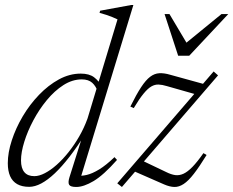

<svg xmlns="http://www.w3.org/2000/svg" viewBox="-20 -733 927 763"><path d="M369 -367Q361.5 -390.5 346.5 -404Q331.5 -417.5 305 -417.5Q267.5 -417.5 232 -394.8Q196.5 -372 166 -335Q135.5 -298 112.5 -254.8Q89.5 -211.5 76.5 -169.5Q63.5 -127.5 63.5 -95.5Q63.5 -64.5 76.8 -48.8Q90 -33 116.5 -33Q135.5 -33 158.2 -44.8Q181 -56.5 205 -77.8Q229 -99 252 -127.8Q275 -156.5 294.8 -190.8Q314.5 -225 328 -262.5L447 -656Q438 -660.5 426.8 -665Q415.5 -669.5 402.8 -673.8Q390 -678 375.5 -682L378 -690.5L501 -713H510L298.5 -20L288 -35Q304 -33 325.2 -38Q346.5 -43 373.8 -59.5Q401 -76 435 -108.5L445 -97.5Q391.5 -37 352 -13.5Q312.5 10 283 10Q260 10 254.8 1.2Q249.5 -7.5 256 -28.5L310 -199.5H318Q286.5 -149 256.2 -110Q226 -71 197.8 -44.2Q169.5 -17.5 144 -4Q118.5 9.5 96 9.5Q67.5 9.5 48.5 -1.2Q29.5 -12 20.2 -33Q11 -54 11 -84.5Q11 -126.5 26.8 -175Q42.5 -223.5 70.2 -270.5Q98 -317.5 135 -356Q172 -394.5 214.2 -417.5Q256.5 -440.5 301 -440.5Q334.5 -440.5 353.8 -426Q373 -411.5 387 -386ZM446 -4.5 829 -449 846.5 -433.5 464.5 10ZM511.5 -303.5 498 -309.5Q522 -358 540.8 -386.5Q559.5 -415 576.8 -428Q594 -441 613.2 -442Q632.5 -443 656 -436L803 -395.5L765.5 -356L642.5 -391Q624.5 -396.5 610 -397Q595.5 -397.5 581.5 -389.5Q567.5 -381.5 550.8 -361.2Q534 -341 511.5 -303.5ZM632.5 0 503.5 -56.5 541.5 -96.5 641 -49Q660 -39.5 676.2 -37.2Q692.5 -35 709 -42.5Q725.5 -50 744.8 -69.8Q764 -89.5 788.5 -124.5L801 -117Q772 -70 750.2 -42Q728.5 -14 709.8 -1.8Q691 10.5 672.8 10Q654.5 9.5 632.5 0ZM887 -677 732 -511.5H688L634 -677H653.5L727.5 -552.5H707.5L860 -677Z"/></svg>

Font: Newsreader 24pt Light
Style: Italic
Weight: 300
Italic angle: -17°
Designer: Hugues Gentile
Foundry: Production Type
Version: Version 1.003